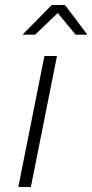

<svg xmlns="http://www.w3.org/2000/svg" viewBox="-20 -745 368 765"><path d="M157 -522H207L103 0H53ZM281 -607 210 -693 120 -607H70L186 -725H239L328 -607Z"/></svg>

Font: Idrija
Style: Italic
Weight: 300
Italic angle: -11.3°
Designer: Julieta Ulanovsky
Foundry: Julieta Ulanovsky
Version: Version 7.200